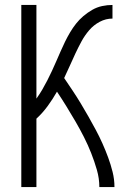

<svg xmlns="http://www.w3.org/2000/svg" viewBox="-20 -755 540 775"><path d="M66 0V-735H127V-357Q140 -375 150.5 -393Q161 -411 171 -430.5Q181 -450 190 -469.5Q199 -489 207.5 -508.5Q216 -528 224.5 -547.5Q233 -567 242.5 -586.5Q252 -606 263 -624.5Q274 -643 287 -659.5Q300 -676 316.5 -690Q333 -704 352 -715Q371 -726 392 -730.5Q413 -735 434 -735V-680Q407 -680 382.5 -667Q358 -654 340 -633Q322 -612 309 -588Q296 -564 284.5 -539.5Q273 -515 262 -490Q251 -465 239 -440Q256 -415 273 -389.5Q290 -364 306 -337.5Q322 -311 337 -284.5Q352 -258 366.5 -231Q381 -204 393.5 -176Q406 -148 416.5 -119.5Q427 -91 434.5 -61Q442 -31 442 0H381Q381 -35 371 -69.5Q361 -104 348 -137Q335 -170 319 -201.5Q303 -233 285 -264Q267 -295 248.5 -325Q230 -355 210 -385Q193 -355 172.5 -327Q152 -299 127 -276V0Z"/></svg>

Font: Iosevka Term Curly Light
Style: Regular
Weight: 300
Designer: Belleve Invis
Foundry: Belleve Invis
Version: Version 32.3.0